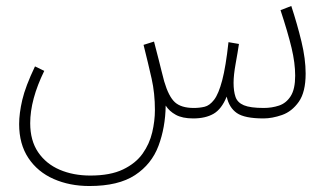

<svg xmlns="http://www.w3.org/2000/svg" viewBox="-20 -391 1117 642"><path d="M279 231Q213 231 159.5 207.5Q106 184 75 137.5Q44 91 44 24Q44 -12 54.5 -57Q65 -102 97 -169L128 -154Q81 -58 81 21Q81 79 107.5 118Q134 157 179.5 176.5Q225 196 282 196Q349 196 391.5 175.5Q434 155 457 122.5Q480 90 489 51.5Q498 13 498 -23Q498 -79 487 -128Q476 -177 460 -241L495 -252Q505 -214 510.5 -192Q516 -170 520 -154Q524 -138 529 -119Q544 -68 565 -49Q586 -30 628 -30Q647 -30 664 -34Q681 -38 696 -57.5Q711 -77 723 -122.5Q735 -168 744 -250L779 -244Q775 -217 768 -178.5Q761 -140 761 -114Q761 -86 767.5 -67Q774 -48 795.5 -39Q817 -30 862 -30Q889 -30 913 -38Q937 -46 952 -69.5Q967 -93 967 -138Q967 -180 955 -230.5Q943 -281 918 -357L954 -371Q974 -310 988 -252Q1002 -194 1002 -145Q1002 -83 979 -50.5Q956 -18 923 -6.5Q890 5 861 5Q798 5 772 -13Q746 -31 738 -68Q721 -26 694 -10.5Q667 5 626 5Q590 5 568 -7Q546 -19 534 -38Q533 35 510 96.5Q487 158 431.5 194.5Q376 231 279 231Z"/></svg>

Font: Noto Sans Arabic UI SmCn XLt
Style: Regular
Weight: 200
Width: 4
Designer: Monotype Design Team, Nadine Chahine and Nizar Qandah
Foundry: Monotype Imaging Inc.
Version: Version 2.010; ttfautohint (v1.8.4.7-5d5b)